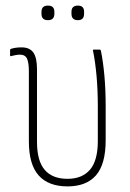

<svg xmlns="http://www.w3.org/2000/svg" viewBox="-20 -657 464 685"><path d="M221 8Q153 8 118 -31Q83 -70 83 -153V-402Q83 -433 76.5 -447.5Q70 -462 51 -462Q44 -462 36 -460.5Q28 -459 20 -457Q16 -455 16 -460V-478Q16 -482 20 -483Q36 -488 57 -488Q86 -488 99 -469.5Q112 -451 112 -410V-151Q112 -83 139.5 -51Q167 -19 221 -19Q273 -19 301 -51.5Q329 -84 329 -154V-277Q329 -335 324.5 -385.5Q320 -436 312 -475Q310 -480 315 -480H336Q339 -480 340 -476Q348 -437 352.5 -386.5Q357 -336 357 -279V-157Q357 -71 322.5 -31.5Q288 8 221 8ZM151 -585Q128 -585 128 -608V-615Q128 -637 151 -637Q174 -637 174 -615V-608Q174 -585 151 -585ZM258 -585Q235 -585 235 -608V-615Q235 -637 258 -637Q280 -637 280 -615V-608Q280 -585 258 -585Z"/></svg>

Font: Sofia Sans Cond ExtraLight
Style: Regular
Weight: 200
Width: 3
Designer: Botio Nikoltchev, Ani Petrova
Foundry: lettersoup
Version: Version 4.100; ttfautohint (v1.8.3)